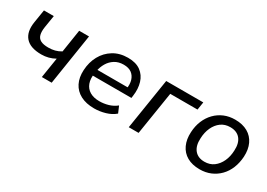

<svg xmlns="http://www.w3.org/2000/svg" viewBox="-6 -1048 2231 1605"><g transform="rotate(30 1109.5 -245.5)"><path d="M367 0 398 -195Q368 -178 335.5 -169.5Q303 -161 268 -161Q161 -161 114.5 -214Q68 -267 84 -366L104 -491H199L180 -373Q173 -328 181 -298Q189 -268 215.5 -254Q242 -240 290 -240Q324 -240 353 -247.5Q382 -255 410 -272L444 -491H539L462 0Z M876 9Q798 9 744 -19.5Q690 -48 663.5 -100.5Q637 -153 641 -225Q645 -303 679 -365Q713 -427 772.5 -463.5Q832 -500 912 -500Q989 -500 1035 -466Q1081 -432 1098.5 -374.5Q1116 -317 1106 -246L1103 -223H713L722 -284H1049L1029 -268Q1037 -316 1026 -352.5Q1015 -389 986.5 -410.5Q958 -432 909 -432Q860 -432 824 -409.5Q788 -387 766.5 -350.5Q745 -314 737 -271L733 -247Q724 -191 739 -150Q754 -109 791 -87Q828 -65 883 -65Q926 -65 968 -77Q1010 -89 1045 -117L1072 -54Q1035 -22 982 -6.5Q929 9 876 9Z M1206 0 1284 -491H1642L1630 -415H1367L1301 0Z M1894 9Q1822 9 1772 -19.5Q1722 -48 1697.5 -101Q1673 -154 1677 -224Q1680 -285 1701 -335.5Q1722 -386 1758 -423Q1794 -460 1841.5 -480Q1889 -500 1946 -500Q2018 -500 2068 -471.5Q2118 -443 2142.5 -390.5Q2167 -338 2163 -267Q2159 -206 2138.5 -155.5Q2118 -105 2082 -68Q2046 -31 1998.5 -11Q1951 9 1894 9ZM1897 -66Q1949 -66 1986 -93.5Q2023 -121 2044.5 -167.5Q2066 -214 2068 -273Q2072 -345 2039 -385Q2006 -425 1942 -425Q1891 -425 1854 -398Q1817 -371 1795.5 -324.5Q1774 -278 1772 -219Q1768 -147 1801 -106.5Q1834 -66 1897 -66Z"/></g></svg>

Font: Nunito Sans 10pt Medium
Style: Italic
Weight: 500
Italic angle: -9°
Designer: Vernon Adams
Foundry: Vernon Adams
Version: Version 3.101;gftools[0.9.27]